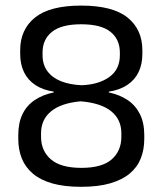

<svg xmlns="http://www.w3.org/2000/svg" viewBox="-20 -672 596 704"><path d="M277.5 13Q216.5 13 172.8 0.8Q129 -11.5 101.2 -34.8Q73.5 -58 60.2 -90.5Q47 -123 47 -163V-176.5Q47 -221.5 62.5 -253.5Q78 -285.5 107.5 -305.2Q137 -325 177 -333V-336Q137.5 -342 110 -360Q82.5 -378 68.2 -407Q54 -436 54 -474.5V-488Q54 -564 108.5 -607.8Q163 -651.5 277.5 -651.5Q393 -651.5 447.5 -607.8Q502 -564 502 -488V-474.5Q502 -436 487.8 -407Q473.5 -378 446 -360Q418.5 -342 379 -336V-333Q419.5 -324.5 448.5 -304.8Q477.5 -285 493.2 -253.2Q509 -221.5 509 -176.5V-163Q509 -123.5 496.2 -91.2Q483.5 -59 455.8 -35.8Q428 -12.5 384 0.2Q340 13 277.5 13ZM278.5 -56.5Q354.5 -56.5 389.8 -87.8Q425 -119 425 -170.5V-183.5Q425 -234 387.5 -264.2Q350 -294.5 275.5 -300.5Q204 -294 167.2 -263.8Q130.5 -233.5 130.5 -183.5V-170.5Q130.5 -119 166.5 -87.8Q202.5 -56.5 278.5 -56.5ZM279.5 -359.5Q342.5 -362 381 -389.8Q419.5 -417.5 419.5 -470V-479.5Q419.5 -527.5 385.2 -555.2Q351 -583 277.5 -583Q205 -583 170.5 -555.2Q136 -527.5 136 -479.5V-470Q136 -435 153.8 -411Q171.5 -387 203.5 -374.2Q235.5 -361.5 279.5 -359.5Z"/></svg>

Font: Anek Malayalam Medium
Style: Regular
Weight: 400
Version: Version 1.003